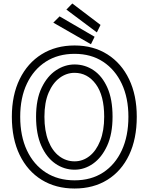

<svg xmlns="http://www.w3.org/2000/svg" viewBox="-20 -1062 855 1102"><path d="M395 -1042 557 -919 536 -876 361 -1007ZM322 -968 523 -851 502 -808 286 -932ZM408 20Q300 20 219 -30Q138 -80 93 -172.5Q48 -265 48 -392Q48 -516 93 -608Q138 -700 219 -750.5Q300 -801 408 -801Q516 -801 596.5 -750Q677 -699 721 -607Q765 -515 765 -392Q765 -265 721 -172.5Q677 -80 596.5 -30Q516 20 408 20ZM408 -27Q503 -27 572 -72Q641 -117 679 -199Q717 -281 717 -392Q717 -500 679 -581Q641 -662 572 -707.5Q503 -753 408 -753Q313 -753 243 -708Q173 -663 134.5 -582Q96 -501 96 -392Q96 -281 134.5 -199Q173 -117 243 -72Q313 -27 408 -27ZM408 -88Q348 -88 297.5 -123Q247 -158 217 -225.5Q187 -293 187 -392Q187 -492 219 -558.5Q251 -625 301.5 -658.5Q352 -692 408 -692Q468 -692 517.5 -658.5Q567 -625 596.5 -558.5Q626 -492 626 -392Q626 -293 595 -225.5Q564 -158 514.5 -123Q465 -88 408 -88ZM408 -136Q455 -136 493.5 -166Q532 -196 555 -253.5Q578 -311 578 -392Q578 -514 530 -579Q482 -644 408 -644Q362 -644 322.5 -615Q283 -586 259 -530Q235 -474 235 -392Q235 -311 257.5 -253.5Q280 -196 319.5 -166Q359 -136 408 -136Z"/></svg>

Font: Train One
Style: Regular
Weight: 400
Designer: Fontworks Inc.
Foundry: Fontworks Inc.
Version: Version 1.100